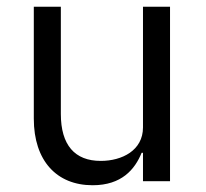

<svg xmlns="http://www.w3.org/2000/svg" viewBox="-20 -536 608 568"><path d="M403 0H483V-516H403V-159C403 -91 341 -60 278 -60C201 -60 160 -107 160 -199V-516H80V-185C80 -60 148 12 254 12C340 12 379 -35 399 -84H403Z"/></svg>

Font: IBM Plex Devanagari
Style: Regular
Weight: 400
Designer: Mike Abbink, Paul van der Laan, Pieter van Rosmalen, Erin McLaughlin
Foundry: Bold Monday
Version: Version 1.0